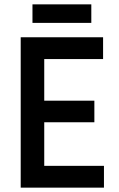

<svg xmlns="http://www.w3.org/2000/svg" viewBox="-20 -861 547 881"><path d="M75 0V-690H453V-590H183V-399H413V-300H183V-100H457V0ZM129 -756V-841H399V-756Z"/></svg>

Font: Radio Canada Condensed Medium
Style: Regular
Weight: 500
Width: 3
Designer: Charles Daoud, Etienne Aubert Bonn, Alexandre Saumier Demers, Jacques Le Bailly
Foundry: Radio-Canada
Version: Version 2.104; ttfautohint (v1.8.4.7-5d5b);gftools[0.9.28.de